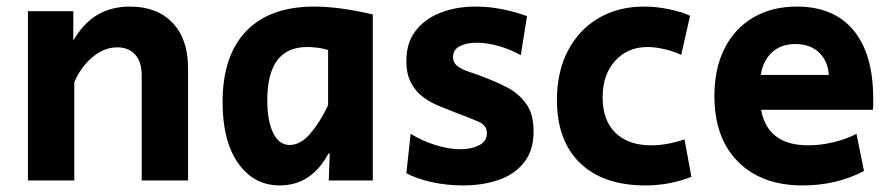

<svg xmlns="http://www.w3.org/2000/svg" viewBox="-20 -549 2716 584"><path d="M65 0V-515H203V-426Q235 -480 277.5 -504.5Q320 -529 375 -529Q458 -529 505 -479.5Q552 -430 552 -342V0H411V-320Q411 -361 391 -383Q371 -405 337 -405Q296 -405 260.5 -374.5Q225 -344 206 -299V0Z M831 15Q752 15 704.5 -52.5Q657 -120 657 -238Q657 -380 729 -454.5Q801 -529 936 -529Q1012 -529 1114 -505V0H980L983 -82H979Q927 15 831 15ZM861 -108Q894 -108 924 -143Q954 -178 978 -229V-397Q962 -402 945 -404Q928 -406 914 -406Q793 -406 793 -244Q793 -181 811 -144.5Q829 -108 861 -108Z M1388 15Q1339 15 1293.5 5Q1248 -5 1216 -22L1229 -142Q1263 -121 1304 -108Q1345 -95 1381 -95Q1413 -95 1437 -107Q1461 -119 1461 -144Q1461 -168 1435.5 -179Q1410 -190 1357 -210Q1337 -218 1312.5 -228Q1288 -238 1266 -254.5Q1244 -271 1230 -297.5Q1216 -324 1216 -364Q1216 -418 1243.5 -454.5Q1271 -491 1319 -510Q1367 -529 1427 -529Q1468 -529 1507.5 -521Q1547 -513 1583 -500L1564 -381Q1535 -398 1498.5 -408.5Q1462 -419 1430 -419Q1399 -419 1378.5 -408.5Q1358 -398 1358 -376Q1358 -358 1372 -347.5Q1386 -337 1410 -329.5Q1434 -322 1463 -310Q1492 -299 1524.5 -282Q1557 -265 1580 -234Q1603 -203 1603 -149Q1603 -92 1574.5 -55.5Q1546 -19 1497.5 -2Q1449 15 1388 15Z M1943 15Q1815 15 1744.5 -53Q1674 -121 1674 -245Q1674 -330 1707 -394Q1740 -458 1800 -493.5Q1860 -529 1939 -529Q1977 -529 2017 -520.5Q2057 -512 2079 -501L2052 -382Q2029 -393 2001 -399.5Q1973 -406 1950 -406Q1889 -406 1851 -364Q1813 -322 1813 -253Q1813 -183 1852 -145Q1891 -107 1961 -107Q2008 -107 2062 -125L2083 -11Q2049 2 2014.5 8.5Q1980 15 1943 15Z M2421 15Q2297 15 2225 -57Q2153 -129 2153 -257Q2153 -341 2184 -402Q2215 -463 2271.5 -496Q2328 -529 2404 -529Q2516 -529 2576 -457Q2636 -385 2636 -249Q2636 -240 2636 -231.5Q2636 -223 2635 -215H2295Q2315 -107 2438 -107Q2476 -107 2515.5 -116.5Q2555 -126 2585 -142L2608 -29Q2525 15 2421 15ZM2294 -321H2501Q2498 -364 2471 -389.5Q2444 -415 2399 -415Q2356 -415 2328.5 -390Q2301 -365 2294 -321Z"/></svg>

Font: Secular One
Style: Regular
Weight: 400
Designer: Michal Sahar
Foundry: Hagilda
Version: Version 1.002; ttfautohint (v1.8.4.7-5d5b);gftools[0.9.29]